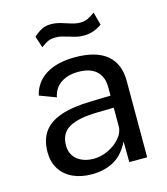

<svg xmlns="http://www.w3.org/2000/svg" viewBox="-109 -803 781 898"><g transform="rotate(-15 281.5 -354.0)"><path d="M309.5 -320.5 404 -323V-364.5Q404 -414 374.2 -441.8Q344.5 -469.5 286 -469.5Q237 -469.5 203 -447.2Q169 -425 159.5 -380L80 -410Q94.5 -472.5 148.5 -506Q202.5 -539.5 289 -539.5Q391.5 -539.5 443.2 -496.2Q495 -453 495 -369.5V0H408.5L407.5 -99.5Q378 -40.5 332.2 -15.2Q286.5 10 225.5 10Q174 10 134.5 -8.2Q95 -26.5 73 -61Q51 -95.5 51 -143Q51 -202.5 78 -240.8Q105 -279 162 -298.8Q219 -318.5 309.5 -320.5ZM253.5 -58Q288.5 -58 323.8 -74.8Q359 -91.5 381.5 -118.5Q404 -145.5 404 -174V-264.5L325.5 -263Q232 -261.5 187.2 -235.8Q142.5 -210 142.5 -152Q142.5 -108 173.2 -83Q204 -58 253.5 -58ZM356.5 -626.5Q337.5 -626.5 321.5 -630.2Q305.5 -634 285.5 -640.5Q266 -646.5 253.5 -649.5Q241 -652.5 226 -652.5Q203.5 -652.5 188.2 -645.5Q173 -638.5 154.5 -624L136.5 -680Q157 -698.5 176 -708.2Q195 -718 221.5 -718Q239 -718 255.5 -714Q272 -710 293 -703Q314 -696 328 -692.8Q342 -689.5 357 -689.5Q377.5 -689.5 393.2 -697Q409 -704.5 428 -718.5L445 -656Q405.5 -626.5 356.5 -626.5Z"/></g></svg>

Font: 1883 Sans
Style: Regular
Weight: 400
Designer: 1883 Sans project is a fork of Public Sans.
Version: Version 1.009